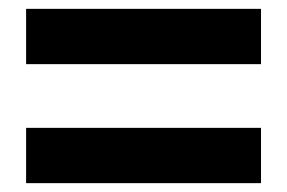

<svg xmlns="http://www.w3.org/2000/svg" viewBox="-20 -595 649 434"><path d="M39 -450V-575H570V-450ZM39 -181V-306H570V-181Z"/></svg>

Font: Noto Sans HK Thin Black
Style: Regular
Weight: 900
Version: Version 2.004-H2;hotconv 1.0.118;makeotfexe 2.5.65603